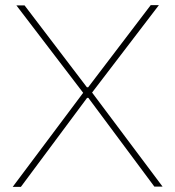

<svg xmlns="http://www.w3.org/2000/svg" viewBox="-20 -723 679 744"><path d="M312 -384.8H326.2V-343.8H312ZM302.2 -363.3H332L61 1H29.3ZM43.5 -702.1H75.2L333.5 -362.8H302.7ZM578.1 0 307.1 -364.3H336.9L609.9 0ZM305.7 -363.8 564 -703.1H595.7L336.4 -363.8Z"/></svg>

Font: Wand UI Pro
Style: Regular
Weight: 400
Designer: Andreas Faust
Version: Version 1.003;FEAKit 1.0